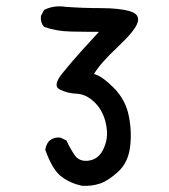

<svg xmlns="http://www.w3.org/2000/svg" viewBox="-20 -470 540 615"><path d="M242 125Q205 117 176.5 95.5Q148 74 125 10Q127 -6 137 -18Q153 -32 174 -29L193 -20Q203 3 218.5 26Q234 49 264.5 44.5Q295 40 310 10Q325 -20 322.5 -51.5Q320 -83 307.5 -108.5Q295 -134 272.5 -151.5Q250 -169 223.5 -170Q197 -171 172 -183Q147 -195 180 -235.5Q213 -276 241.5 -307.5Q270 -339 297 -368Q252 -368 206 -369Q160 -370 121 -384Q109 -398 111 -419L121 -438Q152 -454 191 -448Q246 -444 303 -444Q360 -444 394.5 -434.5Q429 -425 421 -398.5Q413 -372 357 -319.5Q301 -267 281 -233Q306 -227 344 -189Q382 -151 392.5 -99Q403 -47 396.5 2Q390 51 358.5 80Q327 109 300 118Q273 127 242 125Z"/></svg>

Font: NaniFont Regular
Style: Regular
Weight: 400
Designer: Nanigashitei
Version: Version 1.036